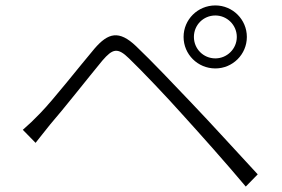

<svg xmlns="http://www.w3.org/2000/svg" viewBox="-20 -729 1040 707"><path d="M694 -593C694 -637 729 -672 773 -672C816 -672 852 -637 852 -593C852 -549 816 -514 773 -514C729 -514 694 -549 694 -593ZM656 -593C656 -529 708 -477 773 -477C837 -477 889 -529 889 -593C889 -657 837 -709 773 -709C708 -709 656 -657 656 -593ZM64 -251 111 -203C125 -220 146 -248 165 -271C213 -326 305 -443 357 -506C395 -550 413 -555 455 -514C501 -470 596 -370 653 -306C721 -231 812 -129 885 -42L929 -87C852 -170 754 -278 686 -349C628 -410 537 -506 481 -559C418 -619 378 -608 328 -550C269 -480 176 -361 127 -311C104 -287 87 -271 64 -251Z"/></svg>

Font: GenYoGothic2 TW L
Style: Regular
Weight: 300
Version: Version 2.100;PS 2.1;hotconv 16.6.51;makeotf.lib2.5.65220 DE